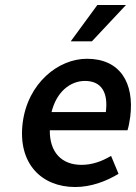

<svg xmlns="http://www.w3.org/2000/svg" viewBox="-20 -739 547 771"><path d="M71 -245C51 -83 146 12 282 12C344 12 405 -10 456 -41L426 -113C387 -90 349 -77 307 -77C228 -77 179 -127 180 -216H492C496 -228 500 -248 503 -270C520 -407 462 -503 329 -503C214 -503 91 -405 71 -245ZM187 -289C207 -371 263 -414 321 -414C388 -414 415 -367 405 -289ZM486 -719H371L264 -573H349Z"/></svg>

Font: Falling Sky
Style: Obl
Weight: 400
Designer: Paul D. Hunt
Foundry: Adobe Systems Incorporated
Version: Version 1.02